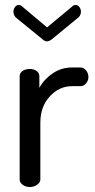

<svg xmlns="http://www.w3.org/2000/svg" viewBox="-20 -751 383 771"><path d="M69 -725 169 -641 270 -725Q275 -731 284 -731Q293 -731 299 -722.5Q305 -714 305 -704Q305 -687 290 -677L189 -594Q178 -585 169 -585Q159 -585 150 -594L48 -677Q34 -687 34 -704Q34 -714 40 -722.5Q46 -731 55 -731Q63 -731 69 -725ZM303 -405H269Q218 -405 180 -364Q142 -323 142 -258V-30Q142 -19 129.5 -9.5Q117 0 100 0Q83 0 71 -9Q59 -18 59 -30V-445Q59 -458 70.5 -466Q82 -474 100 -474Q116 -474 127 -466Q138 -458 138 -445V-398Q156 -432 191 -456Q226 -480 269 -480H303Q316 -480 325.5 -468.5Q335 -457 335 -442Q335 -427 325.5 -416Q316 -405 303 -405Z"/></svg>

Font: Dosis
Style: Medium
Weight: 500
Designer: Edgar Tolentino, Pablo Impallari, Igino Marini
Foundry: Edgar Tolentino, Pablo Impallari, Igino Marini
Version: Version 1.007